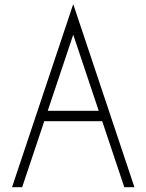

<svg xmlns="http://www.w3.org/2000/svg" viewBox="-20 -777 608 797"><path d="M283 -757H285L538 0H496L284 -633L72 0H30ZM162 -317H406L420 -274H148Z"/></svg>

Font: Lineal Thin
Style: Regular
Weight: 200
Designer: Created by Frank Adebiaye with contributions from Anton Moglia & Ariel Martín Pérez
Created by Frank ADEBIAYE with FontF
Foundry: Velvetyne Type Foundry
Version: Version 2.000;Glyphs 3.2 (3227)